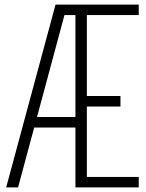

<svg xmlns="http://www.w3.org/2000/svg" viewBox="-20 -820 640 840"><path d="M7 0 223 -800H587V-754H360V-400H507V-354H360V-46H587V0H310V-754H262L59 0ZM107 -262 119 -308H338V-262Z"/></svg>

Font: Victor Mono Thin
Style: Regular
Weight: 100
Monospace: yes
Designer: Rune Bjørnerås
Version: Version 1.561;gftools[0.9.30]